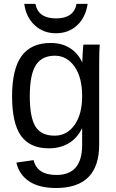

<svg xmlns="http://www.w3.org/2000/svg" viewBox="-20 -757 596 985"><path d="M267.6 207.5Q181.2 207.5 129.9 173.6Q78.6 139.6 64 77.1L152.3 64.5Q170.4 140.6 270 140.6Q401.4 140.6 401.4 -13.2V-98.1H400.4Q375.5 -47.4 332 -21.7Q288.6 3.9 230.5 3.9Q133.3 3.9 87.6 -60.5Q42 -125 42 -263.2Q42 -403.3 91.1 -470Q140.1 -536.6 240.2 -536.6Q296.4 -536.6 337.6 -511Q378.9 -485.4 401.4 -438H402.3Q402.3 -447.8 403.3 -468.5Q404.3 -489.3 405.8 -507.8Q407.2 -526.4 408.2 -528.3H491.7Q488.8 -502 488.8 -418.9V-15.1Q488.8 207.5 267.6 207.5ZM401.4 -264.2Q401.4 -360.4 362.1 -415.8Q322.8 -471.2 261.7 -471.2Q194.3 -471.2 163.6 -422.4Q132.8 -373.5 132.8 -264.2Q132.8 -155.8 161.6 -108.4Q190.4 -61 260.3 -61Q322.8 -61 362.1 -115.5Q401.4 -169.9 401.4 -264.2ZM266.6 -586.4Q202.1 -586.4 157.7 -627.9Q113.3 -669.4 104.5 -737.3H161.6Q175.8 -662.6 267.6 -662.6Q358.9 -662.6 372.6 -737.3H429.7Q419.4 -668 375.7 -627.2Q332 -586.4 266.6 -586.4Z"/></svg>

Font: Arimo Nerd Font
Style: Regular
Weight: 400
Designer: Steve Matteson
Foundry: Monotype Imaging Inc.
Version: Version 1.33;Nerd Fonts 3.2.1